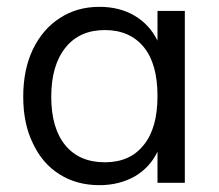

<svg xmlns="http://www.w3.org/2000/svg" viewBox="-20 -535 640 562"><path d="M521 -503V0H441V-91Q419 -45 375 -19Q329 7 271 7Q204 7 154 -25Q104 -56 76 -116Q48 -173 48 -252Q48 -331 76 -390Q105 -450 155 -482Q205 -515 271 -515Q330 -515 374 -489Q418 -463 441 -416V-503ZM287 -60Q361 -60 401 -111Q441 -160 441 -254Q441 -348 401 -397Q360 -447 287 -447Q213 -447 172 -396Q130 -344 130 -252Q130 -160 171 -110Q212 -60 287 -60Z"/></svg>

Font: PRinguin Sans
Style: Regular
Weight: 400
Designer: Vernon Adams
Foundry: Vernon Adams
Version: ""